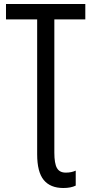

<svg xmlns="http://www.w3.org/2000/svg" viewBox="-20 -734 458 961"><path d="M297 207Q232 207 199 167Q166 127 166 38V-637H10V-714H407V-637H252V30Q252 84 265 107Q278 130 309 130Q324 130 336 127.5Q348 125 359 120V195Q335 207 297 207Z"/></svg>

Font: Avrile Sans Condensed
Style: Regular
Weight: 400
Width: 3
Designer: Monotype Design Team
Foundry: Monotype Imaging Inc.
Version: Version 2.001;September 10, 2019;FontCreator 11.5.0.2425 64-